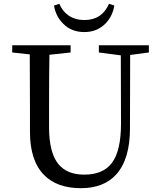

<svg xmlns="http://www.w3.org/2000/svg" viewBox="-20 -970 838 1006"><path d="M404 16Q279 16 211 -53Q137 -128 137 -279V-394Q137 -589 136 -685L44 -695V-733H350V-695L239 -683Q237 -588 237 -394V-304Q237 -169 287 -109Q332 -55 422 -55Q520 -55 566 -116Q614 -179 614 -323L613 -680L498 -695V-733H760V-695L662 -682L661 -297Q661 -136 589 -56Q524 16 404 16ZM422 -802Q353 -802 310 -847Q272 -885 263 -941L291 -950Q307 -911 339 -889Q374 -865 422 -865Q514 -865 551 -950L579 -941Q570 -885 533 -847Q489 -802 422 -802Z"/></svg>

Font: GenRyuMin TW M
Style: Regular
Weight: 500
Version: Version 1.501;PS 1;hotconv 16.6.51;makeotf.lib2.5.65220